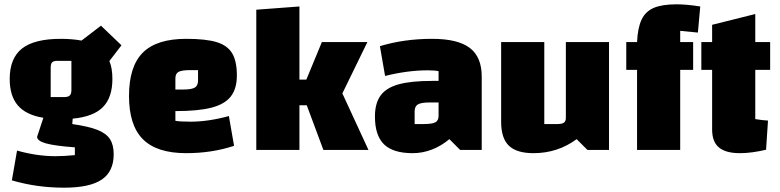

<svg xmlns="http://www.w3.org/2000/svg" viewBox="-20 -695 3615 890"><path d="M507 20Q507 100 451.5 137.5Q396 175 277 175Q150 175 35 141L59 3Q151 29 237 29Q277 29 327 24V-12Q233 -19 192.5 -30.5Q152 -42 152 -61L181 -149Q101 -162 63 -206Q25 -250 25 -329Q25 -425 82 -470Q139 -515 262 -515Q313 -515 358 -507L448 -576L543 -485L487 -412Q501 -380 501 -329Q501 -243 457 -198.5Q413 -154 317 -145L315 -120Q391 -109 431.5 -93Q472 -77 489.5 -50.5Q507 -24 507 20ZM215 -245H277Q296 -245 303.5 -252.5Q311 -260 311 -277V-413H247Q229 -413 222 -406.5Q215 -400 215 -381Z M1041 -157 1065 -19Q962 15 843 15Q707 15 642.5 -49.5Q578 -114 578 -250Q578 -387 642 -451Q706 -515 843 -515Q935 -515 985 -499.5Q1035 -484 1056.5 -447.5Q1078 -411 1078 -345Q1078 -284 1050 -248Q1022 -212 960.5 -196Q899 -180 793 -180V-135Q814 -131 863 -131Q946 -131 1041 -157ZM793 -332V-280H829Q868 -280 883 -289Q898 -298 898 -322V-370H862Q823 -370 808 -362Q793 -354 793 -332Z M1368 -207V0H1168V-650L1368 -665V-326H1400L1472 -500H1683L1567 -262L1688 0H1479L1402 -207Z M2213 -340V0H2113L2063 -50Q2025 -18 1981.5 -1.5Q1938 15 1893 15Q1802 15 1760 -26Q1718 -67 1718 -155Q1718 -216 1744 -252Q1770 -288 1827.5 -304Q1885 -320 1983 -320H2013V-365Q1998 -369 1963 -369Q1870 -369 1765 -343L1741 -481Q1853 -515 1983 -515Q2102 -515 2157.5 -473Q2213 -431 2213 -340ZM2013 -158V-220H1971Q1932 -220 1917 -211Q1902 -202 1902 -178V-120H1944Q1983 -120 1998 -128Q2013 -136 2013 -158Z M2803 0H2703L2653 -50Q2565 15 2453 15Q2375 15 2339 -19.5Q2303 -54 2303 -130V-500H2503V-120H2564Q2585 -120 2594 -126.5Q2603 -133 2603 -148V-500H2803Z M3133 -552V-500H3193V-371H3133V0H2933V-371H2883V-500H2933Q2936 -566 2954 -604Q2972 -642 3010.5 -658.5Q3049 -675 3116 -675Q3163 -675 3226 -665L3215 -544Z M3481 -371V-143Q3510 -138 3540 -136L3531 -1Q3464 15 3410 15Q3344 15 3312.5 -11.5Q3281 -38 3281 -94V-371H3231V-500H3281V-580L3481 -630V-500H3550V-371Z"/></svg>

Font: Changa Black
Style: Regular
Weight: 900
Designer: Eduardo Rodriguez Tunni
Foundry: Eduardo Rodriguez Tunni
Version: Version 2.001; ttfautohint (v1.5.10-5e6f)